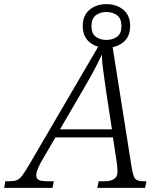

<svg xmlns="http://www.w3.org/2000/svg" viewBox="-78 -908 775 928"><path d="M-58 0 -52 -32H-34Q-11 -32 2.5 -37Q16 -42 29 -59Q42 -76 62 -110L415 -714H461L558 -101Q565 -56 575.5 -44Q586 -32 614 -32H630L623 0H392L399 -32H427Q490 -32 490 -78Q490 -88 489 -100Q488 -112 487 -118L468 -244H190L120 -124Q110 -106 103.5 -89Q97 -72 97 -62Q97 -45 109 -38.5Q121 -32 151 -32H182L176 0ZM328 -482 212 -283H463L434 -473Q428 -517 421.5 -562.5Q415 -608 414 -644Q398 -608 377 -569Q356 -530 328 -482ZM436 -677Q388 -677 355 -704Q322 -731 322 -782Q322 -834 355 -861Q388 -888 436 -888Q485 -888 518 -861Q551 -834 551 -782Q551 -731 518 -704Q485 -677 436 -677ZM436 -715Q467 -715 488 -730.5Q509 -746 509 -782Q509 -818 488 -834Q467 -850 436 -850Q406 -850 385 -834Q364 -818 364 -782Q364 -746 385 -730.5Q406 -715 436 -715Z"/></svg>

Font: Noto Serif Light
Style: Italic
Weight: 300
Italic angle: -12°
Designer: Monotype Design Team
Foundry: Monotype Imaging Inc.
Version: Version 2.013